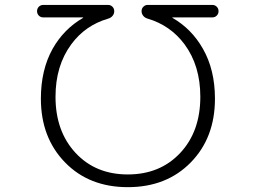

<svg xmlns="http://www.w3.org/2000/svg" viewBox="-20 -774 1040 782"><path d="M146.5 -372.1Q146.5 -489.3 194.3 -575.2Q240.2 -656.2 318.4 -701.2Q319.3 -701.2 318.8 -702.1Q318.4 -703.1 317.4 -703.1H156.2Q145.5 -703.1 138.2 -710.4Q130.9 -717.8 130.9 -728.5Q130.9 -739.3 138.2 -746.6Q145.5 -753.9 156.2 -753.9H420.9Q430.7 -753.9 438 -746.6Q445.3 -739.3 445.3 -728.5Q445.3 -717.8 438.5 -709.5Q431.6 -701.2 420.9 -698.2Q327.1 -670.9 270.5 -593.8Q206.1 -506.8 206.1 -379.9Q206.1 -239.3 287.6 -151.4Q369.1 -63.5 500.5 -63.5Q631.8 -63.5 713.9 -150.9Q795.9 -238.3 795.9 -379.9Q795.9 -506.8 731.4 -593.8Q673.8 -670.9 581.1 -698.2Q570.3 -701.2 563.5 -709.5Q556.6 -717.8 556.6 -728.5Q556.6 -739.3 564 -746.6Q571.3 -753.9 581.1 -753.9H844.7Q855.5 -753.9 862.8 -746.6Q870.1 -739.3 870.1 -728.5Q870.1 -717.8 862.8 -710.4Q855.5 -703.1 844.7 -703.1H682.6Q682.6 -703.1 682.1 -702.1Q681.6 -701.2 682.6 -701.2Q760.7 -656.2 806.6 -575.2Q855.5 -489.3 855.5 -372.1Q855.5 -212.9 756.8 -112.3Q658.2 -11.7 500.5 -11.7Q342.8 -11.7 244.6 -112.8Q146.5 -213.9 146.5 -372.1Z"/></svg>

Font: Gen Jyuu Gothic L Monospace Light
Style: Regular
Weight: 300
Designer: [Source Han Sans]
Ryoko NISHIZUKA  (kana & ideographs); Paul D. Hunt (Latin, Greek & Cyrillic); Wenlong ZHANG  (bopomofo
Version: Version 1.002.20150607